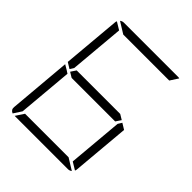

<svg xmlns="http://www.w3.org/2000/svg" viewBox="-262 -1170 1341 1341"><g transform="rotate(45 408.0 -500.0)"><path d="M181 -735 163 -531 145 -502 101 -529 139 -959Q139 -964 143 -972L199 -938ZM671 -498 715 -471 677 -41Q677 -36 673 -28L617 -62L635 -265L653 -469ZM629 -469H405H199L161 -492L187 -531H411H617L655 -508ZM240 -938 156 -990Q169 -1000 184 -1000H452H720Q729 -1000 733 -998L694 -938H446ZM576 -62 660 -10Q647 0 632 0H364H105L146 -62H370ZM83 -2Q56 -13 59 -41L99 -500V-505L138 -482L150 -474L158 -469L140 -265L122 -62Z"/></g></svg>

Font: DSEG7 Modern
Style: Light Italic
Weight: 300
Italic angle: -5°
Designer: Keshikan(Twitter:@keshinomi_88pro)
Version: Version 0.46